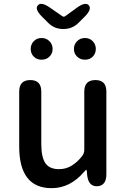

<svg xmlns="http://www.w3.org/2000/svg" viewBox="-20 -967 660 1000"><path d="M249 13Q80 13 80 -204V-490Q80 -550 138 -550Q195 -550 195 -490V-218Q195 -148 216.5 -117Q238 -86 287 -86Q325 -86 354.5 -105Q384 -124 407 -153Q419 -168 419 -187V-490Q419 -550 477 -550Q534 -550 534 -490V-59Q534 0 487 3Q441 5 434 -54L432 -76Q431 -83 429.5 -83Q428 -83 417 -71Q345 13 249 13ZM196.5 -656Q172 -656 156 -672Q140 -688 140 -712Q140 -736 156 -752.5Q172 -769 196.5 -769Q221 -769 237.5 -752.5Q254 -736 254 -712Q254 -688 237.5 -672Q221 -656 196.5 -656ZM422.5 -656Q398 -656 381.5 -672Q365 -688 365 -712Q365 -736 381.5 -752.5Q398 -769 422.5 -769Q447 -769 463 -752.5Q479 -736 479 -712Q479 -688 463 -672Q447 -656 422.5 -656ZM308 -816Q263 -816 231 -848L201 -878Q159 -919 177 -939Q194 -960 242 -926L304 -883Q312 -877 320 -883L378 -925Q425 -960 443 -939Q460 -918 418 -877L388 -847Q356 -816 311 -816Z"/></svg>

Font: Resource Han Rounded CN Medium
Style: Regular
Weight: 500
Designer: Cyano Hao (round all glyphs); Ryoko NISHIZUKA 西塚涼子 (kana, bopomofo & ideographs); Paul D. Hunt (Latin, Greek & Cyrillic)
Foundry: Cyano Hao
Version: 0.990